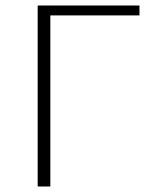

<svg xmlns="http://www.w3.org/2000/svg" viewBox="-20 -678 553 698"><path d="M117 0V-658H163V0ZM138 -622V-658H487V-622Z"/></svg>

Font: Ysabeau Office ExtraLight
Style: Regular
Weight: 250
Designer: Christian Thalmann (Catharsis Fonts)
Version: Version 2.001;gftools[0.9.30]; featfreeze: tnum,lnum,ss02